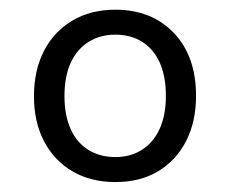

<svg xmlns="http://www.w3.org/2000/svg" viewBox="-20 -755 472 394"><path d="M216.7 -381.4Q167 -381.4 129.6 -402.9Q92.1 -424.4 70.9 -464.1Q49.7 -503.9 49.7 -557.6Q49.7 -610.4 70 -650.1Q90.3 -689.9 128.1 -712.5Q165.9 -735.1 216.7 -735.1Q290.9 -735.1 336.6 -687.5Q382.3 -639.9 382.3 -558.3Q382.3 -505.4 362 -465.7Q341.7 -426 304.8 -403.7Q267.9 -381.4 216.7 -381.4ZM216.7 -432.7Q247.7 -432.7 271.1 -447.5Q294.6 -462.3 307.5 -490.3Q320.4 -518.3 320.4 -558.3Q320.4 -598.3 307.9 -626.3Q295.3 -654.3 271.9 -669.1Q248.4 -683.9 216.7 -683.9Q185.7 -683.9 161.9 -669.1Q138.1 -654.3 125.2 -626.3Q112.3 -598.3 112.3 -557.6Q112.3 -518.6 124.9 -490.4Q137.4 -462.3 161.2 -447.5Q185 -432.7 216.7 -432.7Z"/></svg>

Font: Mona Sans ExtraLight
Style: Regular
Weight: 200
Designer: Deni Anggara
Foundry: GitHub
Version: Version 2.000